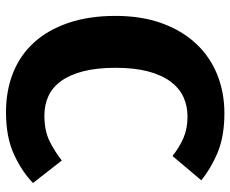

<svg xmlns="http://www.w3.org/2000/svg" viewBox="-84 -667 768 640"><g transform="rotate(90 300.0 -347.0)"><path d="M500 -538Q471 -561 440 -574.5Q409 -588 369 -588Q333 -588 303.5 -574.5Q274 -561 252 -531.5Q230 -502 218 -456.5Q206 -411 206 -348Q206 -286 217.5 -241Q229 -196 250 -167Q271 -138 300 -124.5Q329 -111 365 -111Q416 -111 451 -128.5Q486 -146 515 -169L590 -73Q552 -36 494.5 -9.5Q437 17 354 17Q282 17 223 -6.5Q164 -30 122 -76Q80 -122 56.5 -190.5Q33 -259 33 -348Q33 -435 57.5 -502.5Q82 -570 125.5 -616.5Q169 -663 228.5 -687Q288 -711 357 -711Q432 -711 484.5 -690Q537 -669 581 -634Z"/></g></svg>

Font: Qzxlaeiskcpccdgjqmyffctclhy
Style: Regular
Weight: 700
Monospace: yes
Designer: Carrois Corporate & Edenspiekermann
Foundry: Carrois Corporate GbR & Edenspiekermann AG
Version: Version 2.001